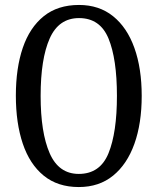

<svg xmlns="http://www.w3.org/2000/svg" viewBox="-20 -745 637 775"><path d="M298 10Q213 10 156.5 -36Q100 -82 72 -165Q44 -248 44 -359Q44 -470 72 -552Q100 -634 156.5 -679.5Q213 -725 299 -725Q380 -725 436.5 -679.5Q493 -634 522.5 -551.5Q552 -469 552 -358Q552 -247 522.5 -164.5Q493 -82 436.5 -36Q380 10 298 10ZM298 -43Q384 -43 418 -126.5Q452 -210 452 -358Q452 -507 418 -589.5Q384 -672 299 -672Q217 -672 180.5 -589.5Q144 -507 144 -358Q144 -210 180.5 -126.5Q217 -43 298 -43Z"/></svg>

Font: Noto Serif Lao ExtraCondensed
Style: Regular
Weight: 400
Width: 2
Designer: Monotype Design Team
Foundry: Monotype Imaging Inc.
Version: Version 2.003; ttfautohint (v1.8.4.7-5d5b)